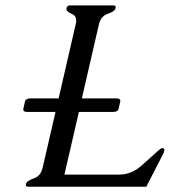

<svg xmlns="http://www.w3.org/2000/svg" viewBox="-20 -706 651 726"><path d="M223.6 -45.9H432.1Q477.5 -45.9 516.6 -81.1Q556.2 -116.2 577.1 -135.3Q588.4 -146 593.3 -146Q601.6 -146 601.6 -139.2Q601.6 -137.7 601.1 -135.7Q599.6 -129.4 597.7 -125.5L533.2 0H85.9Q75.7 0 78.1 -10.3Q81.1 -22.5 107.4 -31.2Q133.8 -40 141.1 -71.3L189.9 -282.7H83.5Q67.9 -282.7 67.9 -292Q67.9 -293.5 68.4 -295.4L74.2 -321.3Q77.1 -334 95.2 -334H201.7L266.1 -613.8Q268.1 -621.6 268.1 -627.4Q268.1 -647 251 -653.8Q231 -661.6 231.4 -672.4Q231.4 -673.8 231.4 -675.3Q233.9 -685.5 244.1 -685.5H409.7Q419.4 -685.5 417 -675.3Q414.1 -662.6 387.7 -653.8Q361.3 -645 354 -613.8Q321.8 -474.1 289.6 -334H419.4Q437.5 -334 434.6 -321.3L428.7 -295.4Q425.8 -282.7 407.7 -282.7H278.3Q251 -164.1 223.6 -45.9Z"/></svg>

Font: Caudex
Style: Italic
Weight: 400
Italic angle: -13°
Version: Version 1.04